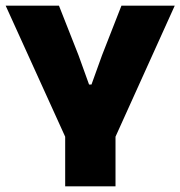

<svg xmlns="http://www.w3.org/2000/svg" viewBox="-20 -659 638 679"><path d="M218 -159 0 -639H188.5L257.5 -464L295 -360H303.5L341 -464L409.5 -639H598L381 -159ZM210.5 0V-320H388.5V0Z"/></svg>

Font: Anek Gurmukhi ExtraBold
Style: Regular
Weight: 800
Designer: Sarang Kulkarni (Gurmukhi), Yesha Goshar (Latin)
Foundry: Ek Type
Version: Version 1.003